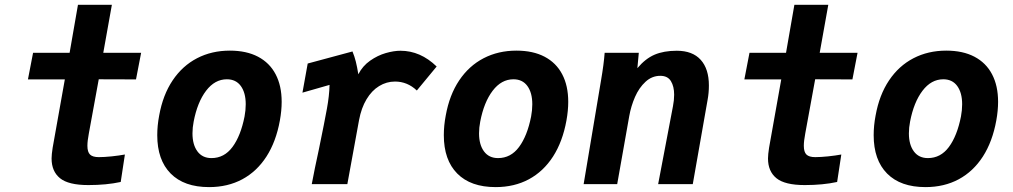

<svg xmlns="http://www.w3.org/2000/svg" viewBox="-20 -771 4240 804"><path d="M196 -107.5Q196 -123.5 200.5 -152.5L251.5 -438.5H97L118.5 -550H271.5L306.5 -751H448.5L412.5 -550H571L549.5 -438.5L393.5 -439L352 -212Q346 -180.5 346 -160.5Q346 -134.5 357 -123.8Q368 -113 394 -113Q416 -113 447.5 -116.2Q479 -119.5 503 -124L485.5 -9Q426 4 350 4Q266.5 4 231.2 -24.8Q196 -53.5 196 -107.5Z M638.5 -205Q638.5 -245 646.5 -287Q662 -373.5 703 -434.5Q744 -495.5 805.2 -527.2Q866.5 -559 942.5 -559Q1012 -559 1060.5 -533.5Q1109 -508 1134.2 -460Q1159.5 -412 1159.5 -344.5Q1159.5 -308 1152 -266.5Q1136 -178 1095.8 -115.5Q1055.5 -53 994.5 -20.2Q933.5 12.5 855.5 12.5Q751 12.5 694.8 -44.2Q638.5 -101 638.5 -205ZM1004 -283Q1009 -309.5 1009 -334.5Q1009 -382.5 988.5 -410.8Q968 -439 930 -439Q879.5 -439 843 -391Q806.5 -343 791 -262Q786 -237 786 -212.5Q786 -165 806.8 -137Q827.5 -109 865.5 -109Q919 -109 953.5 -155.5Q988 -202 1004 -283Z M1315 -144Q1339.5 -263 1349 -316Q1359 -370.5 1360 -415.5L1246.5 -383L1268.5 -505L1456 -555.5Q1464.5 -535 1470 -513Q1475.5 -491 1480.5 -460Q1498.5 -495 1530 -517Q1561.5 -539 1595.5 -548.8Q1629.5 -558.5 1657 -558.5Q1740.5 -558.5 1808.5 -492.5L1725.5 -392Q1686 -429.5 1634 -429.5Q1598.5 -429.5 1567.5 -410.5Q1536.5 -391.5 1514.8 -355.2Q1493 -319 1483.5 -268L1434.5 0H1285.5Q1297.5 -64 1315 -144Z M1838.5 -205Q1838.5 -245 1846.5 -287Q1862 -373.5 1903 -434.5Q1944 -495.5 2005.2 -527.2Q2066.5 -559 2142.5 -559Q2212 -559 2260.5 -533.5Q2309 -508 2334.2 -460Q2359.5 -412 2359.5 -344.5Q2359.5 -308 2352 -266.5Q2336 -178 2295.8 -115.5Q2255.5 -53 2194.5 -20.2Q2133.5 12.5 2055.5 12.5Q1951 12.5 1894.8 -44.2Q1838.5 -101 1838.5 -205ZM2204 -283Q2209 -309.5 2209 -334.5Q2209 -382.5 2188.5 -410.8Q2168 -439 2130 -439Q2079.5 -439 2043 -391Q2006.5 -343 1991 -262Q1986 -237 1986 -212.5Q1986 -165 2006.8 -137Q2027.5 -109 2065.5 -109Q2119 -109 2153.5 -155.5Q2188 -202 2204 -283Z M2512 -550H2655L2649 -485.5Q2682.5 -525.5 2721 -542Q2759.5 -558.5 2814 -558.5Q2880 -558.5 2914.2 -520.5Q2948.5 -482.5 2948.5 -413Q2948.5 -382 2943 -352.5L2881 0H2736L2798 -326Q2803 -351 2803 -374.5Q2803 -409 2789.5 -431.2Q2776 -453.5 2745 -453.5Q2710 -453.5 2683 -428.5Q2656 -403.5 2639.2 -365.2Q2622.5 -327 2615 -285L2564.5 0H2424L2497 -435.5Q2508.5 -502 2512 -550Z M3196 -107.5Q3196 -123.5 3200.5 -152.5L3251.5 -438.5H3097L3118.5 -550H3271.5L3306.5 -751H3448.5L3412.5 -550H3571L3549.5 -438.5L3393.5 -439L3352 -212Q3346 -180.5 3346 -160.5Q3346 -134.5 3357 -123.8Q3368 -113 3394 -113Q3416 -113 3447.5 -116.2Q3479 -119.5 3503 -124L3485.5 -9Q3426 4 3350 4Q3266.5 4 3231.2 -24.8Q3196 -53.5 3196 -107.5Z M3638.5 -205Q3638.5 -245 3646.5 -287Q3662 -373.5 3703 -434.5Q3744 -495.5 3805.2 -527.2Q3866.5 -559 3942.5 -559Q4012 -559 4060.5 -533.5Q4109 -508 4134.2 -460Q4159.5 -412 4159.5 -344.5Q4159.5 -308 4152 -266.5Q4136 -178 4095.8 -115.5Q4055.5 -53 3994.5 -20.2Q3933.5 12.5 3855.5 12.5Q3751 12.5 3694.8 -44.2Q3638.5 -101 3638.5 -205ZM4004 -283Q4009 -309.5 4009 -334.5Q4009 -382.5 3988.5 -410.8Q3968 -439 3930 -439Q3879.5 -439 3843 -391Q3806.5 -343 3791 -262Q3786 -237 3786 -212.5Q3786 -165 3806.8 -137Q3827.5 -109 3865.5 -109Q3919 -109 3953.5 -155.5Q3988 -202 4004 -283Z"/></svg>

Font: JuliaMono ExtraBoldItalic
Style: Regular
Weight: 800
Italic angle: -9°
Monospace: yes
Designer: cormullion
Foundry: corm
Version: Version 0.049; ttfautohint (v1.8.4)